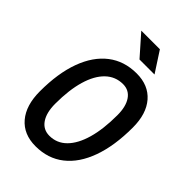

<svg xmlns="http://www.w3.org/2000/svg" viewBox="-263 -1000 1112 1112"><g transform="rotate(45 293.0 -443.5)"><path d="M250.5 9.8Q152.8 9.8 98.1 -54.4Q43.5 -118.7 43.5 -233.4Q43.5 -380.9 82 -486.1Q120.6 -591.3 193.1 -647.2Q265.6 -703.1 367.2 -703.1Q463.9 -703.1 518.3 -640.4Q572.8 -577.6 572.8 -465.3Q572.8 -316.4 534.4 -210Q496.1 -103.5 424.1 -46.9Q352.1 9.8 250.5 9.8ZM264.6 -89.8Q325.7 -89.8 369.1 -133.3Q412.6 -176.8 435.8 -257.8Q459 -338.9 459 -453.1Q459 -523.9 431.6 -563.7Q404.3 -603.5 355 -603.5Q293 -603.5 248.5 -560.8Q204.1 -518.1 180.7 -438.2Q157.2 -358.4 157.2 -245.6Q157.2 -172.4 185.5 -131.1Q213.9 -89.8 264.6 -89.8ZM321.3 -771.5 210.4 -897H362.8L444.3 -771.5Z"/></g></svg>

Font: Cascadia Mono Medium
Style: Italic
Weight: 500
Italic angle: -10°
Monospace: yes
Designer: Aaron Bell
Foundry: Saja Typeworks
Version: Version 2407.024